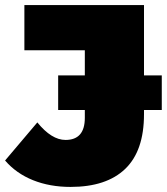

<svg xmlns="http://www.w3.org/2000/svg" viewBox="-44 -720 657 756"><path d="M234 16Q152 16 86 -10.5Q20 -37 -24 -88L103 -238Q159 -169 214 -169Q290 -169 290 -256V-287H185V-423H290V-522H52V-700H523V-423H593V-287H523V-270Q523 -126 449 -55Q375 16 234 16Z"/></svg>

Font: Montserrat Black
Style: Regular
Weight: 900
Designer: Julieta Ulanovsky
Foundry: Julieta Ulanovsky
Version: Version 9.000; ttfautohint (v1.8.4.7-5d5b)